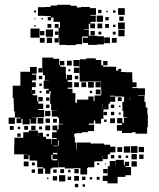

<svg xmlns="http://www.w3.org/2000/svg" viewBox="-20 -764 663 800"><path d="M99 -101H79V-121H96V-122H79V-121H39V-161H40V-190H77V-213H100V-220H138V-197H139V-211H159V-194H172V-185H193V-163H195V-185H216V-189H197V-213H216V-221H199V-241H219V-224H224V-246H244V-248H226V-273H221V-278H196V-304H219V-305H193V-331H189V-371H191V-385H186V-374H172V-388H183V-394H162V-428H183V-429H167V-451H159V-478H158V-462H140V-480H156V-524H202V-519H227V-493H230V-510H248V-492H231V-486H254V-457H255V-434H258V-452H280V-430H262V-423H281V-399H262V-394H282V-376H294V-336H301V-349H348V-362H370V-343H374V-366H400V-370H402V-393H401V-424H372V-425H346V-424H312V-453H311V-488H286V-514H312V-489H313V-517H339V-521H379V-514H402V-492H410V-510H428V-492H410V-486H434H464V-470H473V-477H485V-465H478V-464H502V-463H531V-434H532V-421H549V-401H532V-397H555V-396H584V-366H556V-364H582V-339H587V-316H594V-288H596V-234H593V-207H545V-213H530V-210H488V-219H467V-243H488V-250H468V-272H490V-252H496V-274H510V-276H494V-302H490V-340H497V-361H489V-362H460V-340H438V-332H432V-308H411V-269H401V-249H377V-262H371V-249H350V-244H372V-218H347V-213H321V-209H294V-206H289V-194H292V-170H298V-141H300V-170H358V-165H364V-166H414V-161H439V-153H461V-129H439V-121H414H429V-101H409V-116H408V-92H379V-91H373V-67H346V-64H343V-37H315V-63H288V-62H250V-67H225V-91H224V-66H198V-62H160V-67H135V-94H132V-95H103V-118H99ZM279 -491H259V-511H279ZM69 -251H49V-271H66V-274H42V-300H38V-329H37V-355H33V-407H65V-417V-465H105V-485H133V-457H113V-453H131V-429H113V-421H129V-401H113V-389H127V-373H116V-367H135V-342H140V-332H160V-310H140V-306H164V-276H136V-274H112V-273H131V-249H107V-268H104V-246H74V-268H69ZM310 -460H288V-482H310ZM273 -467H265V-475H273ZM306 -434H292V-448H306ZM156 -434H142V-448H156ZM371 -399H347V-423H371ZM400 -400H378V-422H400ZM339 -401H319V-421H339ZM309 -401H289V-421H309ZM154 -406H144V-416H154ZM399 -371H379V-391H399ZM111 -378V-387H110V-378ZM364 -376H354V-386H364ZM153 -377H145V-385H153ZM438 -362H460V-365H438ZM522 -346V-361H521V-346ZM158 -342H140V-360H158ZM487 -343H471V-359H487ZM186 -344H172V-358H186ZM406 -313V-332H405V-313ZM456 -314H442V-328H456ZM186 -314H172V-328H186ZM482 -318H476V-324H482ZM190 -280H168V-302H190ZM456 -284H442V-298H456ZM426 -284H412V-298H426ZM483 -287H475V-295H483ZM42 -248H16V-274H42ZM161 -249H137V-273H161ZM459 -251H439V-271H459ZM188 -252H170V-270H188ZM217 -253H201V-269H217ZM424 -256H414V-266H424ZM189 -221H169V-241H189ZM128 -222H110V-240H128ZM37 -223H21V-239H37ZM97 -223H81V-239H97ZM155 -225H143V-237H155ZM64 -226H54V-236H64ZM66 -194H52V-208H66ZM184 -196H174V-206H184ZM226 -158V-178H223V-158ZM201 -155H222V-157H201ZM553 -127H525V-155H553ZM522 -128H496V-154H522ZM580 -130H558V-152H580ZM489 -131H469V-151H489ZM219 -101H199V-119H194V-100H198V-96H219V-127H201V-121H219ZM550 -100H528V-122H550ZM578 -102H560V-120H578ZM456 -104H442V-118H456ZM485 -105H473V-117H485ZM514 -106H504V-116H514ZM470 0H428V-10H408V-32H428V-42H410V-60H428V-42H429V-71H437V-93H461V-75H462V-98H496V-75H500V-90H518V-72H503V-68H526V-34H503V-27H470ZM550 -70H528V-92H550ZM99 -71H79V-91H99ZM125 -75H113V-87H125ZM393 -77H385V-85H393ZM421 -79H417V-83H421ZM190 -40H168V-62H190ZM160 -40H138V-62H160ZM308 -42H290V-60H308ZM247 -43H231V-59H247ZM126 -44H112V-58H126ZM216 -44H202V-58H216ZM274 -46H264V-56H274ZM252 -8H226V-34H252ZM309 -11H289V-31H309ZM218 -12H200V-30H218ZM276 -14H262V-28H276ZM336 -14H322V-28H336ZM395 -15H383V-27H395ZM364 -16H354V-26H364ZM182 -18H176V-24H182ZM306 16H292V2H306ZM334 14H324V4H334ZM225 -587H207V-605H224V-648H230V-669H229V-688V-673H203V-691H193V-679H179V-693H191V-697H167V-698H138V-734H167V-735H191V-741H218V-744H274V-740H300V-733H317V-735H355V-730H380V-702H357V-699H379V-673H357V-666H376V-646H356V-665H350V-642H328V-640H350V-615H385V-613H413V-579H385V-577H347V-585H325V-607H347V-612H323V-609H322V-580H296V-576H256V-577H227V-604H225ZM500 -702H472V-730H500ZM403 -709H389V-723H403ZM461 -711H451V-721H461ZM130 -712H122V-720H130ZM429 -713H423V-719H429ZM409 -673H383V-699H409ZM495 -677H477V-695H495ZM433 -679H419V-693H433ZM159 -683H153V-689H159ZM128 -684H124V-688H128ZM500 -642H472V-670H500ZM406 -646H386V-666H406ZM194 -648H178V-664H194ZM434 -648H418V-664H434ZM224 -648H208V-664H224ZM461 -651H451V-661H461ZM129 -653H123V-659H129ZM145 -607H107V-645H145ZM201 -611H171V-641H201ZM499 -613H473V-639H499ZM165 -617H147V-635H165ZM375 -617H357V-635H375ZM223 -619H209V-633H223ZM462 -620H450V-632H462ZM402 -620H390V-632H402ZM438 -584H414V-608H438ZM197 -585H175V-607H197ZM466 -586H446V-606H466ZM166 -586H146V-606H166Z"/></svg>

Font: Rubik Storm
Style: Regular
Weight: 400
Designer: Hubert and Fischer, NaN
Foundry: Hubert and Fischer, NaN
Version: Version 2.201